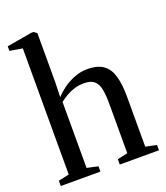

<svg xmlns="http://www.w3.org/2000/svg" viewBox="-148 -919 882 1020"><g transform="rotate(-20 293.0 -409.0)"><path d="M79 -43V-756L7.5 -768V-794L149 -818.5H162.5L179.5 -806V-527.5L177 -444.5Q195 -465 223.5 -486Q252 -507 287.8 -521.2Q323.5 -535.5 362.5 -535.5Q421.5 -535.5 453.8 -511.2Q486 -487 498.8 -440.2Q511.5 -393.5 511.5 -325V-43L573.5 -30V0H352V-30L410 -43V-323.5Q410 -371 403.8 -404Q397.5 -437 378.2 -454Q359 -471 320.5 -471Q293 -471 268.2 -464Q243.5 -457 221.8 -444.5Q200 -432 180 -416.5V-43.5L242.5 -30V0H18.5V-30Z"/></g></svg>

Font: Merriweather 96pt
Style: Regular
Weight: 400
Version: Version 2.100